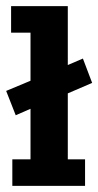

<svg xmlns="http://www.w3.org/2000/svg" viewBox="-27 -603 319 623"><path d="M24 -229 -7 -308 72 -341V-497H9V-583H193V-392L242 -413L272 -334L193 -300V-86H249V0H13V-86H72V-250Z"/></svg>

Font: Rokkitt
Style: Bold
Weight: 700
Designer: Vernon Adams
Foundry: Vernon Adams
Version: Version 3.103